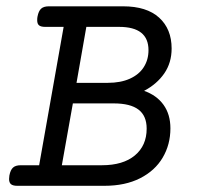

<svg xmlns="http://www.w3.org/2000/svg" viewBox="-20 -600 640 620"><path d="M534.2 -443.4Q534.2 -397.5 510.5 -363Q486.8 -328.6 445.3 -306.6Q485.8 -292.5 508.1 -261.5Q530.3 -230.5 530.3 -185.5Q530.3 -133.3 505.4 -91.1Q480.5 -48.8 432.4 -24.4Q384.3 0 317.4 0H35.6Q22 0 15.6 -5.1Q9.3 -10.3 9.3 -22Q9.3 -25.4 10.3 -33.2Q13.7 -51.3 22 -58.8Q30.3 -66.4 46.9 -66.4H106.4L185.5 -513.2H126Q112.3 -513.2 106.2 -518.1Q100.1 -522.9 100.1 -534.7Q100.1 -542 101.1 -546.4Q104.5 -564.5 112.8 -572Q121.1 -579.6 137.7 -579.6H377.4Q453.6 -579.6 493.9 -543Q534.2 -506.3 534.2 -443.4ZM227.1 -332.5H328.1Q369.6 -332.5 399.4 -345.9Q429.2 -359.4 444.3 -383.3Q459.5 -407.2 459.5 -438Q459.5 -513.2 364.7 -513.2H258.8ZM179.7 -66.4H309.1Q377.4 -66.4 415.5 -98.1Q453.6 -129.9 453.6 -184.6Q453.6 -226.1 427.2 -246.1Q400.9 -266.1 347.2 -266.1H215.3Z"/></svg>

Font: Courier Prime
Style: Italic
Weight: 400
Italic angle: -10°
Designer: Alan Dague-Greene
Foundry: Quote-Unquote Apps
Version: Version 3.018